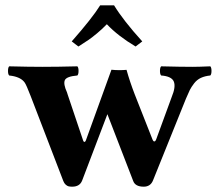

<svg xmlns="http://www.w3.org/2000/svg" viewBox="-20 -683 817 715"><path d="M404.8 -663.1Q439 -606.9 509.8 -528.8L484.9 -509.8Q418.9 -549.3 377.9 -592.8Q359.9 -574.2 341.3 -558.8Q322.8 -543.5 310.1 -534.7Q297.4 -525.9 272 -509.8L247.1 -528.8Q323.2 -615.2 353 -663.1ZM481.9 -331.1 547.9 -163.6Q549.8 -158.7 552.2 -157Q554.7 -155.3 557.4 -157.2Q560.1 -159.2 562 -165L619.6 -322.3Q635.3 -359.9 627.2 -379.4Q619.1 -398.9 580.1 -401.9Q575.7 -406.2 575.7 -418.9Q575.7 -431.6 580.1 -436Q654.3 -434.1 696.8 -434.1Q719.2 -434.1 763.2 -436Q767.6 -431.6 767.6 -418.9Q767.6 -406.2 763.2 -401.9Q743.2 -399.9 728.3 -393.1Q713.4 -386.2 702.9 -372.6Q692.4 -358.9 686.8 -347.7Q681.2 -336.4 672.4 -315.4L549.8 -11.2Q540.5 12.2 515.1 12.2Q483.9 12.2 476.1 -8.8L379.9 -257.8L286.1 -11.2Q277.3 12.2 249 12.2Q241.2 12.2 235.8 11Q230.5 9.8 224.9 4.9Q219.2 0 215.8 -8.8L94.2 -325.2Q78.1 -366.7 72.3 -375Q59.1 -394.5 24.9 -400.4Q20 -401.4 14.2 -401.9Q9.8 -406.2 9.8 -418.9Q9.8 -431.6 14.2 -436Q88.4 -434.1 137.2 -434.1Q193.8 -434.1 268.1 -436Q272.5 -431.6 272.5 -418.9Q272.5 -406.2 268.1 -401.9Q227.5 -398.4 221.4 -384.3Q215.3 -370.1 229.5 -338.9Q231 -333.5 231.9 -331.1L289.1 -161.1Q290.5 -156.2 292.7 -155Q294.9 -153.8 296.6 -155.3Q298.3 -156.7 299.8 -160.2L395 -423.3Q422.9 -420.4 451.2 -422.9Q463.4 -378.9 481.9 -331.1Z"/></svg>

Font: Linux Libertine G
Style: Bold
Weight: 700
Designer: Philipp H. Poll
Foundry: Philipp H. Poll
Version: Version 5.0.3